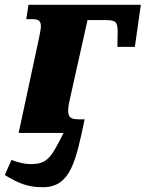

<svg xmlns="http://www.w3.org/2000/svg" viewBox="-49 -556 609 803"><path d="M133 227C245 225 268 121 305 -57H282C250 -57 236 -63 236 -93C236 -103 237 -110 240 -127L317 -472H392C436 -472 444 -465 443 -416L442 -360H515L540 -536H70L61 -476H85C114 -476 122 -468 122 -445C122 -436 118 -414 114 -396L29 0H217C169 94 153 127 91 130C56 132 25 123 -1 113L-29 176C25 208 64 228 133 227Z"/></svg>

Font: Noto Serif SemiCondensed Black
Style: Italic
Weight: 900
Width: 4
Italic angle: -12°
Designer: Monotype Design Team
Foundry: Monotype Imaging Inc.
Version: Version 2.014